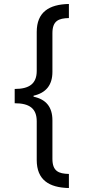

<svg xmlns="http://www.w3.org/2000/svg" viewBox="-20 -812 428 967"><path d="M54 -364V-292C128 -292 165 -266 165 -201V-6C165 94 227 133 327 135V64C275 63 244 50 244 -12V-206C244 -274 211 -312 149 -325V-330C211 -344 244 -383 244 -450V-645C244 -707 275 -720 327 -721V-792C227 -790 165 -751 165 -651V-455C165 -390 127 -364 54 -364Z"/></svg>

Font: Noto Sans Bengali SemiCondensed
Style: Regular
Weight: 400
Width: 4
Designer: Jelle Bosma - Monotype Design Team
Foundry: Monotype Imaging Inc.
Version: Version 2.003